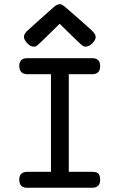

<svg xmlns="http://www.w3.org/2000/svg" viewBox="-20 -885 565 905"><path d="M70.8 -38.1Q70.8 -75.2 109.9 -75.2H220.2V-535.2H109.9Q70.8 -535.2 70.8 -575.2Q71.8 -611.3 108.9 -610.8H415Q452.1 -610.8 452.1 -573Q452.1 -535.2 414.1 -535.2H304.2V-75.2H414.1Q436 -75.2 444.1 -66.2Q452.1 -57.1 452.1 -37.1Q452.1 0 414.1 0H107.9Q70.8 0 70.8 -38.1ZM232.9 -851.1Q249 -865.2 261.2 -865.2H264.2Q271 -865.2 284.9 -854Q298.8 -842.8 355 -793Q390.1 -762.2 413.1 -741.2Q431.2 -723.1 431.2 -710.9Q431.2 -697.8 415.5 -681.4Q399.9 -665 382.8 -665Q374 -665 364 -673.6Q354 -682.1 311 -724.1Q281.2 -752.9 261.2 -772.9Q163.1 -675.8 155.8 -670.9Q147.9 -665 140.1 -665Q123 -665 107.9 -681.6Q92.8 -698.2 92.8 -711.2Q92.8 -724.1 107.4 -738.5Q122.1 -752.9 232.9 -851.1Z"/></svg>

Font: CMU Typewriter Text
Style: Bold
Weight: 700
Version: Version 0.7.0